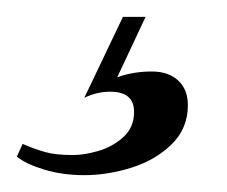

<svg xmlns="http://www.w3.org/2000/svg" viewBox="-21 -20 269 228"><path d="M159.2 64.9Q179.2 64.9 190.7 75.7Q202.1 86.4 202.1 105Q202.1 132.3 183.1 151.1Q164.1 169.9 135.5 179Q106.9 188 79.1 188Q53.2 188 31.5 181.4Q9.8 174.8 -1 166L5.9 150.9Q20.5 157.2 32.7 160.6Q44.9 164.1 65.9 164.1Q79.1 164.1 95.9 159.2Q112.8 154.3 125.5 142.8Q138.2 131.3 138.2 112.8Q138.2 88.9 109.9 88.9Q93.8 88.9 79.1 96.2L125 0H151.9L118.2 71.8Q137.2 64.9 159.2 64.9Z"/></svg>

Font: TypoPRO Playfair Display SC
Style: Italic
Weight: 400
Italic angle: -14°
Designer: Claus Eggers Sørensen
Foundry: Claus Eggers Sørensen
Version: Version 1.004;PS 001.004;hotconv 1.0.70;makeotf.lib2.5.58329